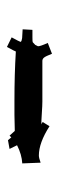

<svg xmlns="http://www.w3.org/2000/svg" viewBox="166 -878 166 537"><g transform="rotate(90 248.5 -610.0)"><path d="M342.8 -568.8 301.8 -567.9H261.7Q187.5 -567.9 124.5 -571.8Q124.5 -570.3 111.8 -546.9L85 -560.1Q96.7 -581.1 97.7 -585.9Q93.8 -587.9 93.8 -587.9L86.9 -589.4L62.5 -590.8L64 -618.2H85Q97.7 -618.2 98.6 -619.1L106 -626L109.9 -633.8Q109.9 -640.6 100.6 -661.1L130.9 -672.9Q137.7 -655.3 141.6 -650.6Q145.5 -646 150.9 -646H264.6Q275.4 -646 297.1 -644.5Q318.8 -643.1 328.6 -643.1Q324.2 -644.5 321.8 -647L333.5 -666Q379.9 -636.2 415.5 -636.2Q421.9 -636.2 435.5 -641.1L437.5 -589.8Q412.6 -588.4 386.7 -575.2L397 -554.2L372.6 -549.8L364.7 -559.1L359.9 -554.2L346.7 -568.8Z"/></g></svg>

Font: Eater
Style: Regular
Weight: 400
Version: Version 001.002